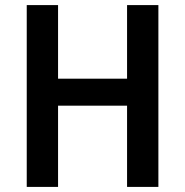

<svg xmlns="http://www.w3.org/2000/svg" viewBox="-20 -734 727 754"><path d="M602 0H479V-319H208V0H85V-714H208V-425H479V-714H602Z"/></svg>

Font: Noto Sans Sinhala SemiCondensed SemiBold
Style: Regular
Weight: 600
Width: 4
Designer: Jelle Bosma - Monotype Design Team
Foundry: Monotype Imaging Inc.
Version: Version 2.006; ttfautohint (v1.8.4.7-5d5b)